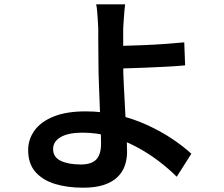

<svg xmlns="http://www.w3.org/2000/svg" viewBox="-20 -817 1040 893"><path d="M562 -797Q560 -784 558.5 -764.5Q557 -745 555.5 -724Q554 -703 553 -685Q553 -650 553 -606Q553 -562 553 -517Q553 -475 556 -419Q559 -363 562 -304Q565 -245 568 -193.5Q571 -142 571 -110Q571 -78 561 -48Q551 -18 527.5 5.5Q504 29 464.5 42.5Q425 56 366 56Q295 56 237.5 39Q180 22 145.5 -16.5Q111 -55 111 -119Q111 -169 140.5 -210Q170 -251 229.5 -275Q289 -299 378 -299Q456 -299 528 -282Q600 -265 663.5 -236Q727 -207 779.5 -172Q832 -137 870 -102L802 5Q765 -32 717 -68.5Q669 -105 612.5 -135Q556 -165 493 -182.5Q430 -200 363 -200Q298 -200 262.5 -179.5Q227 -159 227 -124Q227 -86 262.5 -69Q298 -52 356 -52Q406 -52 428 -75.5Q450 -99 450 -149Q450 -176 448 -222.5Q446 -269 444 -323.5Q442 -378 440 -429Q438 -480 438 -517Q438 -547 437.5 -577Q437 -607 437 -635.5Q437 -664 437 -685Q436 -708 434.5 -729.5Q433 -751 431.5 -768.5Q430 -786 427 -797ZM492 -603Q515 -603 556 -604Q597 -605 646 -607Q695 -609 745 -612.5Q795 -616 837 -620L841 -513Q799 -509 748.5 -506.5Q698 -504 649 -502Q600 -500 558.5 -499Q517 -498 493 -498Z"/></svg>

Font: Noto Sans SC Thin SemiBold
Style: Regular
Weight: 600
Version: Version 2.004-H2;hotconv 1.0.118;makeotfexe 2.5.65603